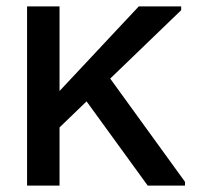

<svg xmlns="http://www.w3.org/2000/svg" viewBox="-20 -583 618 603"><path d="M163 -179V-293L416 -563H549V-551ZM65 0V-563H167V0ZM444 0 232 -292 306 -364 561 -12V0Z"/></svg>

Font: Darker Grotesque Light
Style: Bold
Weight: 700
Version: Version 1.000;gftools[0.9.28]